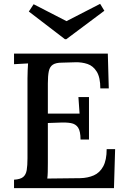

<svg xmlns="http://www.w3.org/2000/svg" viewBox="-20 -979 663 999"><path d="M399 -253Q399 -296 386.5 -315Q374 -334 349 -338.5Q324 -343 287 -341L229 -339V-131Q229 -104 228.5 -83.5Q228 -63 226 -50L398 -52Q437 -53 468 -66.5Q499 -80 517 -113Q535 -146 535 -203H579L573 0H53V-44Q86 -46 100.5 -58Q115 -70 119 -94Q123 -118 123 -155V-571Q123 -593 124 -613.5Q125 -634 126 -649Q109 -648 89 -647Q69 -646 53 -645V-700H541L546 -519H502Q502 -576 483.5 -606Q465 -636 435.5 -646Q406 -656 372 -655L302 -653Q271 -653 255 -642.5Q239 -632 234 -608.5Q229 -585 229 -545V-388H394L388 -474H443V-253ZM318 -775 130 -919 155 -957 326 -869 501 -959 523 -923 325 -775Z"/></svg>

Font: Lora Medium
Style: Regular
Weight: 500
Designer: Olga Karpushina, Alexei Vanyashin (Cyrillic)
Foundry: Cyreal
Version: Version 3.004